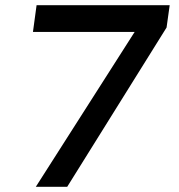

<svg xmlns="http://www.w3.org/2000/svg" viewBox="-20 -720 690 740"><path d="M118 0 499 -597H107L121 -700H634L622 -614L239 0Z"/></svg>

Font: Host Grotesk Light SemiBold
Style: Italic
Weight: 600
Italic angle: -8°
Version: Version 1.003